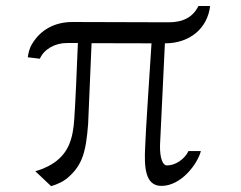

<svg xmlns="http://www.w3.org/2000/svg" viewBox="-20 -620 817 651"><path d="M99.6 -39.6 153.3 11.2C176.3 4.4 197.3 -5.4 213.9 -21C257.8 -61 271.5 -102.1 278.8 -199.7C280.3 -228 287.1 -388.2 290.5 -473.6L493.7 -473.1C487.8 -381.3 473.1 -162.1 472.2 -121.6C468.8 -55.2 471.2 10.3 527.3 10.3C595.7 10.3 650.4 -65.9 661.1 -107.9H619.1C606 -80.1 574.7 -59.1 546.4 -59.1C530.3 -59.1 522 -86.4 522.5 -126.5C523.9 -162.6 533.7 -366.2 539.1 -473.1H540C623 -473.1 683.6 -523.4 692.4 -599.6H652.8C634.3 -562 601.1 -544.4 552.2 -544.4L225.6 -545.4C165 -545.4 117.2 -518.6 88.9 -471.2C79.1 -456.1 75.7 -437 74.2 -425.8L115.2 -420.9C128.9 -453.1 167 -474.6 207.5 -474.1H244.1C241.7 -405.3 234.4 -247.6 231.9 -217.3C227.5 -147 210.9 -101.6 164.1 -68.8C139.6 -51.8 110.8 -42 99.6 -39.6Z"/></svg>

Font: Merriweather
Style: Light
Weight: 250
Designer: Eben Sorkin ( eben@eyebytes.com )
Foundry: Sorkin Type Co.
Version: Version 1.003